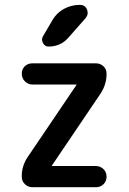

<svg xmlns="http://www.w3.org/2000/svg" viewBox="-20 -785 540 805"><path d="M200.2 -701.2Q217.8 -731.4 248.5 -748Q279.3 -764.6 314.5 -764.6Q336.9 -764.6 344.7 -745.1Q352.5 -725.6 338.9 -709L266.6 -627Q234.4 -589.8 183.6 -589.8Q168 -589.8 160.2 -604.5Q152.3 -619.1 160.2 -632.8ZM95.7 -126 299.8 -427.7 300.8 -428.7V-429.7Q300.8 -430.7 298.8 -430.7H116.2Q97.7 -430.7 84.5 -443.8Q71.3 -457 71.3 -476.1Q71.3 -495.1 84 -507.3Q96.7 -519.5 116.2 -519.5H381.8Q400.4 -519.5 413.6 -507.3Q426.8 -495.1 426.8 -475.6Q426.8 -431.6 402.3 -393.6L198.2 -91.8L197.3 -90.8V-89.8Q197.3 -88.9 199.2 -88.9H381.8Q400.4 -88.9 413.6 -76.2Q426.8 -63.5 426.8 -44.4Q426.8 -25.4 414.1 -12.7Q401.4 0 381.8 0H116.2Q97.7 0 84.5 -12.7Q71.3 -25.4 71.3 -43.9Q70.3 -87.9 95.7 -126Z"/></svg>

Font: Rounded-X Mgen+ 1m medium
Style: Regular
Weight: 500
Designer: [Source Han Sans]
Ryoko NISHIZUKA  (kana & ideographs); Paul D. Hunt (Latin, Greek & Cyrillic); Wenlong ZHANG  (bopomofo
Version: Version 1.059.20150602